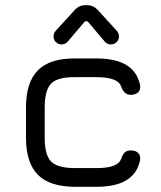

<svg xmlns="http://www.w3.org/2000/svg" viewBox="-20 -719 620 739"><path d="M186 -579Q186 -590 194 -600L269 -682Q285 -699 307 -699H317Q339 -699 355 -682L430 -600Q438 -590 438 -579Q438 -566 429 -557Q420 -548 407 -548Q393 -548 384 -558L317 -637H307L240 -558Q230 -548 217 -548Q204 -548 195 -557Q186 -566 186 -579ZM270 0Q172 0 126 -46Q80 -92 80 -190V-305Q80 -403 126.5 -449Q173 -495 270 -494H352Q498 -494 519 -392Q522 -374 512 -364Q502 -354 483 -354Q457 -354 446 -387Q433 -422 352 -422H270Q203 -423 177.5 -398Q152 -373 152 -305V-190Q152 -122 177 -97Q202 -72 270 -72H352Q433 -72 446 -107Q452 -124 460 -132Q468 -140 484 -140Q502 -140 512 -130Q522 -120 519 -102Q498 0 352 0Z"/></svg>

Font: Jura SemiBold
Style: Regular
Weight: 600
Designer: Daniel Johnson, Alexei Vanyashin
Foundry: Daniel Johnson
Version: Version 5.103